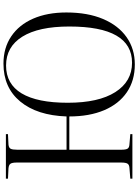

<svg xmlns="http://www.w3.org/2000/svg" viewBox="135 -919 798 1108"><g transform="rotate(-90 534.0 -365.0)"><path d="M716 14Q623 14 555.5 -32Q488 -78 452 -163Q416 -248 416 -364H224V-63Q224 -38 230 -28Q236 -18 255 -17L314 -12V0H57V-12L119 -17Q137 -18 143.5 -28Q150 -38 150 -65V-667Q150 -693 143.5 -703Q137 -713 117 -715L57 -718V-730H314V-718L253 -715Q235 -713 229.5 -702.5Q224 -692 224 -665V-380H416Q422 -550 502 -647Q582 -744 721 -744Q812 -744 878.5 -699Q945 -654 980.5 -572.5Q1016 -491 1016 -381Q1016 -258 978.5 -169.5Q941 -81 873.5 -33.5Q806 14 716 14ZM726 -2Q935 -2 935 -364Q935 -541 876.5 -635Q818 -729 710 -729Q603 -729 549 -639Q495 -549 495 -373Q495 -195 556.5 -98.5Q618 -2 726 -2Z"/></g></svg>

Font: Literata 72pt Light
Style: Regular
Weight: 300
Designer: Latin by Veronika Burian and Jose Scaglione. Greek by Irene Vlachou. Cyrillic by Vera Evstafieva.
Foundry: TypeTogether
Version: Version 3.002